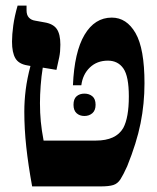

<svg xmlns="http://www.w3.org/2000/svg" viewBox="-20 -667 563 687"><path d="M95 0Q81 -77 74 -141.5Q67 -206 67 -268Q67 -306 72 -346Q77 -386 89 -431L78 -433Q47 -438 35 -458.5Q23 -479 23 -518Q23 -543 27.5 -576Q32 -609 43 -647H75V-630Q75 -613 83.5 -604Q92 -595 106 -593L139 -587Q170 -582 183 -563.5Q196 -545 196 -507Q196 -482 192 -462.5Q188 -443 182 -417L133 -425Q128 -394 125.5 -360.5Q123 -327 123 -298Q123 -263 126 -232Q129 -201 136 -164H323Q395 -164 421 -209Q441 -246 441 -322Q441 -394 421.5 -422Q402 -450 366 -450Q327 -450 301.5 -425.5Q276 -401 271 -362H241Q246 -481 282.5 -542.5Q319 -604 380 -604Q433 -604 465 -548.5Q497 -493 497 -369Q497 -296 483 -226Q469 -156 435 -72Q421 -41 411 -25.5Q401 -10 385.5 -5Q370 0 339 0ZM243 -292Q243 -313 254 -322.5Q265 -332 282 -332Q299 -332 310.5 -322.5Q322 -313 322 -292Q322 -272 310.5 -262Q299 -252 282 -252Q265 -252 254 -262Q243 -272 243 -292Z"/></svg>

Font: Noto Serif Hebrew Condensed ExtraBold
Style: Regular
Weight: 800
Width: 3
Designer: Monotype Design Team
Foundry: Monotype Imaging Inc.
Version: Version 2.004; ttfautohint (v1.8.4.7-5d5b)